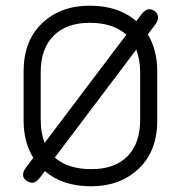

<svg xmlns="http://www.w3.org/2000/svg" viewBox="-20 -650 640 679"><path d="M426.8 -527.3Q379.9 -569.3 297.4 -569.3Q214.8 -569.3 169.4 -523.4Q124 -477.5 124 -395.5V-225.6Q124 -180.7 137.7 -144.5ZM481.4 -600.6Q494.1 -617.2 507.3 -617.2Q520.5 -617.2 529.8 -608.4Q539.1 -599.6 539.1 -588.4Q539.1 -577.1 529.3 -563.5L502.9 -528.3Q536.1 -472.7 536.1 -397.5V-223.6Q536.1 -115.2 470.2 -53.2Q404.3 8.8 302.7 8.8Q201.2 8.8 138.7 -44.9L120.1 -20.5Q107.4 -3.9 94.7 -3.9Q82 -3.9 71.8 -12.2Q61.5 -20.5 61.5 -31.7Q61.5 -43 71.3 -56.6L97.7 -91.8Q63.5 -147.5 63.5 -223.6V-397.5Q63.5 -505.9 128.9 -567.9Q194.3 -629.9 296.9 -629.9Q399.4 -629.9 461.9 -575.2ZM461.9 -474.6 173.8 -92.8Q220.7 -51.8 303.2 -51.8Q385.7 -51.8 430.7 -97.2Q475.6 -142.6 475.6 -225.6V-395.5Q475.6 -438.5 461.9 -474.6Z"/></svg>

Font: Jura
Style: Medium
Weight: 500
Version: Version 2.6.1